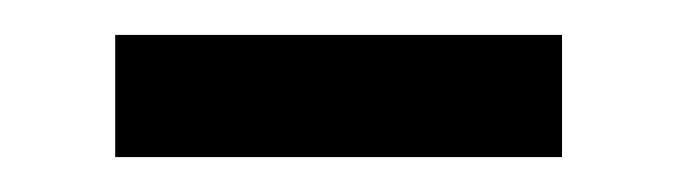

<svg xmlns="http://www.w3.org/2000/svg" viewBox="-20 -335 387 110"><path d="M46 -315H302V-245H46Z"/></svg>

Font: Noto Sans SC
Style: Regular
Weight: 400
Designer: Ryoko NISHIZUKA ____ (kana & ideographs); Paul D. Hunt (Latin, Greek & Cyrillic); Wenlong ZHANG ___ (bopomofo); Sandoll 
Foundry: Adobe Systems Incorporated
Version: Version 1.004